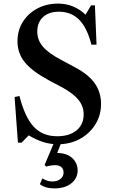

<svg xmlns="http://www.w3.org/2000/svg" viewBox="-20 -792 639 1066"><path d="M301 9Q260 9 221.2 -3Q182.5 -15 139.5 -40.5L100 0H79.5L61 -253.5L88 -259Q118 -141.5 167.2 -88.5Q216.5 -35.5 297.5 -35.5Q365.5 -35.5 405 -68.2Q444.5 -101 444.5 -157Q444.5 -201 417.2 -235.8Q390 -270.5 328 -305.5L251.5 -346Q158 -396.5 117.5 -446.5Q77 -496.5 77 -563Q77 -623 106.5 -670.2Q136 -717.5 187.2 -744.8Q238.5 -772 302.5 -772Q390 -772 455 -710.5L485.5 -762.5H507L516 -544H487.5Q464 -637.5 419.8 -682.2Q375.5 -727 307 -727Q251.5 -727 219.2 -697.5Q187 -668 187 -616.5Q187 -570 217.8 -533.5Q248.5 -497 321.5 -458.5L396 -418.5Q472.5 -378 506.8 -328.5Q541 -279 541 -215Q541 -151.5 509.2 -100.8Q477.5 -50 423.2 -20.5Q369 9 301 9ZM281 254Q256.5 254 235.5 247.8Q214.5 241.5 201.5 230.5L215 198.5Q232 208 244.2 211.8Q256.5 215.5 270.5 215.5Q299.5 215.5 316.2 201.2Q333 187 333 166Q333 147 321 136Q309 125 287 125Q276 125 262.2 127Q248.5 129 237 133L227.5 124L287 -16.5H326.5L297.5 57.5Q350.5 57.5 380.8 85.2Q411 113 411 155Q411 197.5 376 225.8Q341 254 281 254Z"/></svg>

Font: Libre Caslon Text
Style: Regular
Weight: 400
Designer: Pablo Impallari, Rodrigo Fuenzalida, Katja Schimmel
Foundry: Pablo Impallari, Rodrigo Fuenzalida
Version: Version 2.000